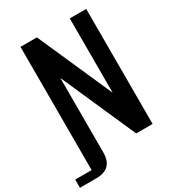

<svg xmlns="http://www.w3.org/2000/svg" viewBox="-293 -1007 1150 1265"><g transform="rotate(-30 282.0 -375.0)"><path d="M62.5 125H-62.5V62.5H62.5V-875H187.5L437.5 -309.1V-875H562.5V0H437.5L187.5 -565.9V0Q187.5 125 62.5 125Z"/></g></svg>

Font: Oldtimer
Style: Regular
Weight: 400
Designer: GGBotNet
Foundry: GGBotNet
Version: 1.00